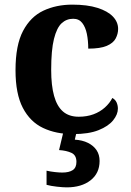

<svg xmlns="http://www.w3.org/2000/svg" viewBox="-20 -569 567 829"><path d="M295 10Q222 10 166 -16.5Q110 -43 78.5 -103.5Q47 -164 47 -266Q47 -374 79.5 -435.5Q112 -497 167.5 -523Q223 -549 292 -549Q357 -549 401 -535Q445 -521 467.5 -497.5Q490 -474 490 -444Q490 -423 479.5 -403Q469 -383 441 -371Q413 -359 361 -359Q361 -394 355 -423Q349 -452 335 -470Q321 -488 296 -488Q267 -488 246 -468.5Q225 -449 213 -401Q201 -353 201 -267Q201 -200 213.5 -155Q226 -110 252 -87.5Q278 -65 320 -65Q355 -65 383.5 -75.5Q412 -86 433 -105Q454 -124 465 -146Q478 -139 483.5 -126.5Q489 -114 489 -100Q489 -75 468.5 -49.5Q448 -24 405.5 -7Q363 10 295 10ZM268 240Q252 240 225.5 237Q199 234 181 229V168Q199 172 217.5 174Q236 176 249 176Q278 176 294 165.5Q310 155 310 130Q310 101 288.5 91Q267 81 235 79L256 -9H313L303 34Q336 36 360 48Q384 60 397 79.5Q410 99 410 126Q410 179 371 209.5Q332 240 268 240Z"/></svg>

Font: Noto Serif Hebrew
Style: Bold
Weight: 700
Version: Version 2.003